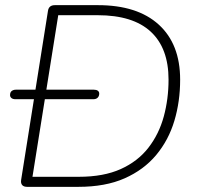

<svg xmlns="http://www.w3.org/2000/svg" viewBox="-20 -725 765 745"><path d="M284 0H85Q72 0 66 -7Q60 -14 62 -27L166 -682Q169 -705 193 -705H360Q513 -705 596 -629.5Q679 -554 679 -416Q679 -331 656.5 -256Q634 -181 586 -123.5Q538 -66 463.5 -33Q389 0 284 0ZM206 -666 106 -39H286Q382 -39 448.5 -69Q515 -99 556 -152Q597 -205 615.5 -273Q634 -341 634 -416Q634 -538 565 -602Q496 -666 359 -666ZM342 -340H40Q30 -340 24.5 -344.5Q19 -349 19 -356Q19 -367 25.5 -372Q32 -377 42 -377H344Q354 -377 359.5 -373Q365 -369 365 -362Q365 -352 359 -346Q353 -340 342 -340Z"/></svg>

Font: Nunito Variable Extra Light
Style: Italic
Weight: 200
Italic angle: -9°
Designer: Vernon Adams
Foundry: Vernon Adams
Version: Version 3.602